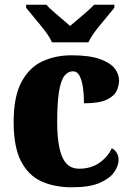

<svg xmlns="http://www.w3.org/2000/svg" viewBox="-20 -786 559 816"><path d="M286 10Q211 10 155.5 -15.5Q100 -41 69 -101.5Q38 -162 38 -267Q38 -375 71 -437Q104 -499 159.5 -525Q215 -551 284 -551Q360 -551 404.5 -535Q449 -519 467.5 -495Q486 -471 486 -444Q486 -423 476 -400.5Q466 -378 434 -362.5Q402 -347 337 -347Q337 -383 332.5 -414Q328 -445 318 -464Q308 -483 290 -483Q269 -483 254 -464Q239 -445 231 -398Q223 -351 223 -268Q223 -169 244.5 -119Q266 -69 316 -69Q367 -69 403 -94.5Q439 -120 455 -156Q469 -149 476.5 -135.5Q484 -122 484 -107Q484 -81 465 -54Q446 -27 403 -8.5Q360 10 286 10ZM201 -606Q191 -629 170.5 -655.5Q150 -682 128 -708Q106 -734 91 -753V-766H177Q186 -755 205 -738.5Q224 -722 244 -705Q264 -688 278 -676Q292 -688 312.5 -705Q333 -722 351.5 -738.5Q370 -755 380 -766H466V-753Q451 -734 429 -708Q407 -682 386.5 -655.5Q366 -629 356 -606Z"/></svg>

Font: Noto Serif Thai SemiCondensed Black
Style: Regular
Weight: 900
Width: 4
Designer: Monotype Design Team
Foundry: Monotype Imaging Inc.
Version: Version 2.002; ttfautohint (v1.8.4.7-5d5b)